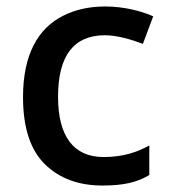

<svg xmlns="http://www.w3.org/2000/svg" viewBox="-20 -569 530 599"><path d="M299.8 9.8C365.7 9.8 407.2 0 445.8 -22.9V-115.2C407.2 -93.8 363.3 -79.1 303.2 -79.1C209.5 -79.1 161.1 -144 161.1 -267.1C161.1 -395 210 -459 307.1 -459C344.2 -459 388.7 -446.3 425.8 -432.1L458 -518.1C423.3 -533.7 368.2 -548.8 308.1 -548.8C258.8 -548.8 214.8 -539.1 176.3 -519.5C99.1 -480.5 51.8 -399.4 51.8 -266.1C51.8 -170.9 74.7 -101.1 120.1 -56.6C165.5 -12.2 225.1 9.8 299.8 9.8Z"/></svg>

Font: Noto Reveo Sans
Style: Regular
Weight: 500
Designer: Monotype Design Team
Foundry: Monotype Imaging Inc.
Version: Version 2.007